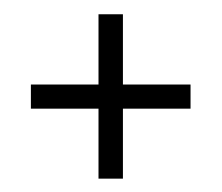

<svg xmlns="http://www.w3.org/2000/svg" viewBox="-20 -311 319 276"><path d="M156.7 -189.5H253.9V-154.8H156.7V-54.2H121.6V-154.8H24.4V-189.5H121.6V-290.5H156.7Z"/></svg>

Font: NotoSansOldHungarianUI
Style: Regular
Weight: 400
Designer: Monotype Design Team
Foundry: Monotype Imaging Inc.
Version: Version 1001.000; ttfautohint (v1.8.4.7-5d5b)